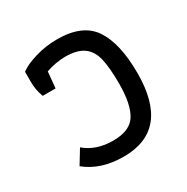

<svg xmlns="http://www.w3.org/2000/svg" viewBox="-129 -639 744 762"><g transform="rotate(-30 243.5 -258.0)"><path d="M55 -45 94 -109Q144 -66 222 -66Q300 -66 327.5 -112Q355 -158 355 -250Q355 -324 345 -366Q335 -408 306 -429Q277 -450 222 -450Q201 -450 177 -445.5Q153 -441 134 -434L127 -360H68Q55 -395 55 -429V-478Q82 -498 130 -512Q178 -526 229 -526Q346 -526 392.5 -456Q439 -386 439 -250Q439 10 227 10Q122 10 55 -45Z"/></g></svg>

Font: Athiti Medium
Style: Regular
Weight: 500
Designer: CadsonDemak Team
Foundry: CadsonDemak
Version: Version 1.032